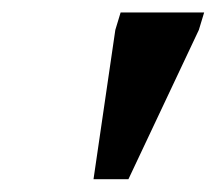

<svg xmlns="http://www.w3.org/2000/svg" viewBox="-20 -696 348 308"><path d="M130 -408.5 165 -648 173.5 -676H307.5L299 -648L186 -408.5Z"/></svg>

Font: Newsreader 16pt 16pt
Style: Bold Italic
Weight: 700
Italic angle: -17°
Version: Version 1.003